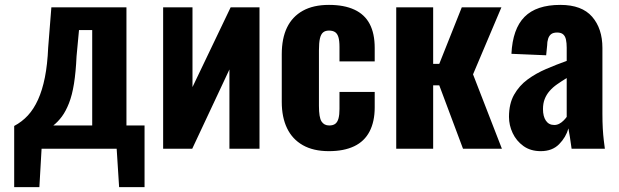

<svg xmlns="http://www.w3.org/2000/svg" viewBox="-20 -608 2529 785"><path d="M38 157V-93Q70 -110 94 -136Q118 -162 135.5 -200.5Q153 -239 163.5 -291.5Q174 -344 177 -414L190 -578H497V-95H571V157H467L457 0H150L141 157ZM198 -95H357V-485H303L293 -378Q290 -313 282.5 -266Q275 -219 262 -186Q249 -153 233 -131.5Q217 -110 198 -95Z M647 0V-578H767V-252L923 -578H1041V0H918V-324L766 0Z M1325 10Q1261 10 1218 -14.5Q1175 -39 1153.5 -84Q1132 -129 1132 -191V-386Q1132 -451 1153.5 -495.5Q1175 -540 1218 -564Q1261 -588 1325 -588Q1387 -588 1429 -568.5Q1471 -549 1491.5 -510Q1512 -471 1512 -412V-357H1368V-416Q1368 -442 1363.5 -456.5Q1359 -471 1349.5 -477Q1340 -483 1325 -483Q1310 -483 1301 -475.5Q1292 -468 1288 -450.5Q1284 -433 1284 -402V-175Q1284 -128 1294.5 -111.5Q1305 -95 1326 -95Q1342 -95 1351 -102Q1360 -109 1364 -124Q1368 -139 1368 -162V-232H1512V-169Q1512 -111 1491 -70.5Q1470 -30 1428 -10Q1386 10 1325 10Z M1600 0V-578H1751V-347H1776L1868 -578H2030L1914 -304L2032 0H1873L1776 -259H1751V0Z M2191 10Q2149 10 2120 -11Q2091 -32 2076 -64Q2061 -96 2061 -130Q2061 -184 2082 -221Q2103 -258 2137 -283Q2171 -308 2213 -326Q2255 -344 2297 -359V-413Q2297 -432 2294 -446Q2291 -460 2282.5 -467.5Q2274 -475 2258 -475Q2242 -475 2233.5 -468.5Q2225 -462 2221 -449.5Q2217 -437 2217 -422L2213 -382L2071 -388Q2076 -490 2124.5 -539Q2173 -588 2271 -588Q2359 -588 2401 -539.5Q2443 -491 2443 -412V-143Q2443 -109 2444.5 -82.5Q2446 -56 2448.5 -35.5Q2451 -15 2453 0H2317Q2314 -22 2310 -48Q2306 -74 2304 -83Q2294 -47 2266 -18.5Q2238 10 2191 10ZM2246 -97Q2257 -97 2266.5 -102Q2276 -107 2284 -115Q2292 -123 2297 -130V-289Q2276 -276 2258 -263.5Q2240 -251 2227 -236Q2214 -221 2207 -203Q2200 -185 2200 -162Q2200 -132 2212 -114.5Q2224 -97 2246 -97Z"/></svg>

Font: Oswald SemiBold
Style: Regular
Weight: 600
Designer: Vernon Adams
Foundry: Vernon Adams
Version: Version 4.103;gftools[0.9.33.dev8+g029e19f]